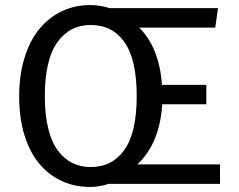

<svg xmlns="http://www.w3.org/2000/svg" viewBox="-20 -721 937 753"><path d="M842.8 -76.2V0H405.8Q370.1 12.2 333 12.2Q272.9 12.2 222.4 -11Q171.9 -34.2 134.5 -78.4Q97.2 -122.6 76.2 -190.2Q55.2 -257.8 55.2 -342.8Q55.2 -426.3 76.2 -494.4Q97.2 -562.5 134.3 -607.4Q171.4 -652.3 222.4 -676.8Q273.4 -701.2 333 -701.2Q371.1 -701.2 410.2 -689H835L824.2 -612.8H525.9Q605 -533.7 615.2 -388.2H789.1V-312H616.2Q606.9 -159.7 519 -76.2ZM155.8 -342.8Q155.8 -270 169.4 -215.8Q183.1 -161.6 207.8 -129.4Q232.4 -97.2 264.4 -81.5Q296.4 -65.9 335.9 -65.9Q419.9 -65.9 468 -133.3Q516.1 -200.7 516.1 -344.2Q516.1 -487.3 468.5 -555.2Q420.9 -623 335.9 -623Q252.9 -623 204.3 -554.4Q155.8 -485.8 155.8 -342.8Z"/></svg>

Font: FiraGO
Style: Regular
Weight: 400
Designer: bBox Type
Foundry: bBox Type GmbH
Version: Version 1.001;PS 001.001;hotconv 1.0.88;makeotf.lib2.5.64775